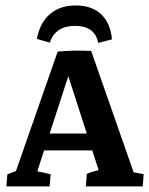

<svg xmlns="http://www.w3.org/2000/svg" viewBox="-20 -669 536 689"><path d="M251.5 -649.4Q309.1 -649.4 342.8 -617.9Q376.5 -586.4 381.8 -527.8L332.5 -515.1Q320.3 -576.2 249.5 -576.2Q178.7 -576.2 158.7 -516.1L112.3 -529.3Q123 -587.4 159.2 -618.4Q195.3 -649.4 251.5 -649.4ZM307.1 -486.3 459.5 -50.8 495.6 -43.9 492.2 0H288.1L291.5 -44.9Q308.1 -52.7 334 -58.6L311 -129.4H138.2L113.8 -54.2L161.6 -43.9L158.2 0H2.9L6.3 -43Q17.1 -48.8 37.1 -54.7L187 -483.9Q241.2 -489.3 307.1 -486.3ZM158.2 -189.9H291.5L225.1 -395.5Z"/></svg>

Font: Markazi Text
Style: Bold
Weight: 700
Designer: Borna Izadpanah (Arabic designer), Fiona Ross (Arabic design director) and Florian Runge (Latin designer)
Foundry: Borna Izadpanah and Florian Runge
Version: Version 1.001; ttfautohint (v1.8.3)